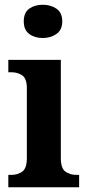

<svg xmlns="http://www.w3.org/2000/svg" viewBox="-20 -788 370 808"><path d="M160 -628Q126 -628 103 -645Q80 -662 80 -698Q80 -735 103 -751.5Q126 -768 160 -768Q193 -768 217.5 -751.5Q242 -735 242 -698Q242 -662 217.5 -645Q193 -628 160 -628ZM15 0V-52H27Q55 -52 74 -66Q93 -80 93 -123V-417Q93 -457 74 -470.5Q55 -484 27 -484H15V-536H236V-123Q236 -80 255 -66Q274 -52 302 -52H313V0Z"/></svg>

Font: Noto Serif Lao SemiCondensed
Style: Bold
Weight: 700
Width: 4
Designer: Monotype Design Team
Foundry: Monotype Imaging Inc.
Version: Version 2.003; ttfautohint (v1.8.4.7-5d5b)